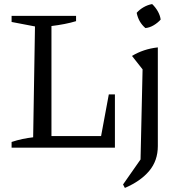

<svg xmlns="http://www.w3.org/2000/svg" viewBox="-20 -726 877 944"><path d="M515 -262H545V0H37V-28Q64 -37 90.5 -42.5Q117 -48 143 -51L152 -596L37 -618V-648H354V-622Q328 -614 297 -608Q266 -602 233 -598V-57H477ZM594 198 585 181 671 58 681 -385 629 -451Q657 -468 688.5 -478.5Q720 -489 756 -493V-8Q756 64 713.5 114.5Q671 165 594 198ZM728 -706Q744 -691 755.5 -671Q767 -651 770 -630Q756 -614 736 -602Q716 -590 695 -588Q661 -617 652 -663Q666 -679 686 -690.5Q706 -702 728 -706Z"/></svg>

Font: Piazzolla SC
Style: Regular
Weight: 400
Designer: Juan Pablo del Peral
Foundry: Huerta Tipografica
Version: Version 1.330